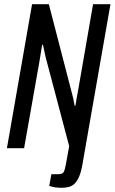

<svg xmlns="http://www.w3.org/2000/svg" viewBox="-20 -707 547 916"><path d="M272 189Q265 189 253.5 188Q242 187 231.5 184.5Q221 182 215 180L225 124H257Q277 124 283 115Q289 106 294 79L310 -10L197 -437Q195 -447 191.5 -463.5Q188 -480 185 -493H181Q179 -479 175 -456Q171 -433 168 -413L95 0H13L133 -687H213L325 -255Q327 -249 329 -239Q331 -229 333 -219Q335 -209 336 -203H340Q342 -217 345.5 -237.5Q349 -258 352 -272L424 -687H507L374 73Q368 110 358.5 133Q349 156 336.5 168.5Q324 181 308 185Q292 189 272 189Z"/></svg>

Font: Archivo ExtraCondensed
Style: Italic
Weight: 400
Width: 2
Italic angle: -10°
Designer: Hector Gatti
Foundry: Omnibus-Type
Version: Version 2.001